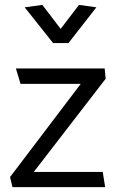

<svg xmlns="http://www.w3.org/2000/svg" viewBox="-20 -765 473 785"><path d="M64 -422H310L21 -41L31 0H410L400 -62H118L412 -443L408 -485H45ZM81 -735 197 -589H260L374 -735L303 -745L228 -647L153 -745Z"/></svg>

Font: Catamaran
Style: Regular
Weight: 400
Designer: Pria Ravichandran
Version: Version 1.000;PS 001.000;hotconv 1.0.70;makeotf.lib2.5.58329